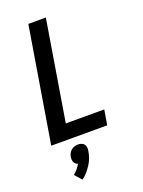

<svg xmlns="http://www.w3.org/2000/svg" viewBox="-180 -816 860 1154"><g transform="rotate(-20 250.0 -239.5)"><path d="M33 0 154 -735H266L161 -96H407L391 0ZM140 256 101 212Q114 201 126 187Q138 173 147 157Q139 155 133 149.5Q127 144 123.5 137Q120 130 119.5 121.5Q119 113 120 104Q122 93 127.5 82Q133 71 142.5 63Q152 55 163.5 51.5Q175 48 186 48Q197 48 207.5 51.5Q218 55 224.5 63Q231 71 232.5 82Q234 93 232 104Q229 126 221.5 147Q214 168 201.5 187.5Q189 207 174 224.5Q159 242 140 256Z"/></g></svg>

Font: Iosevka
Style: Bold Italic
Weight: 700
Italic angle: -9°
Monospace: yes
Designer: Belleve Invis
Foundry: Belleve Invis
Version: Version 32.5.0; ttfautohint (v1.8.4)